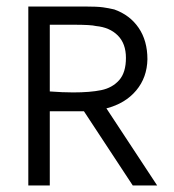

<svg xmlns="http://www.w3.org/2000/svg" viewBox="-20 -570 536 590"><path d="M133 -228V0H67V-550H240Q279 -550 296.5 -547.5Q314 -545 331 -541Q379 -524 406 -484.5Q433 -445 433 -388Q432 -332 398.5 -292Q365 -252 307 -237L463 0H388L238 -228ZM367 -392Q367 -436 342 -461Q317 -486 275 -490Q260 -494 205 -494H133V-289Q173 -286 205 -286Q257 -286 291 -293Q325 -300 346 -323.5Q367 -347 367 -392Z"/></svg>

Font: Cambay Devanagari
Style: Regular
Weight: 400
Designer: Pooja Saxena
Foundry: Pooja Saxena
Version: Version 1.180;PS 001.180;hotconv 1.0.70;makeotf.lib2.5.58329